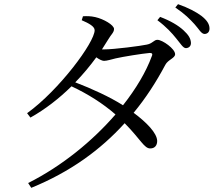

<svg xmlns="http://www.w3.org/2000/svg" viewBox="-20 -835 1040 921"><path d="M872 -604C887 -605 896 -614 896 -629C895 -650 885 -667 860 -690C835 -713 798 -735 748 -754L735 -738C778 -706 805 -676 825 -651C846 -626 858 -604 872 -604ZM962 -672C976 -673 985 -682 985 -698C985 -719 973 -738 946 -759C920 -778 885 -797 834 -815L821 -799C868 -767 890 -744 913 -719C935 -695 945 -672 962 -672ZM110 -292 126 -271C196 -310 263 -362 323 -421C402 -384 473 -339 534 -286C424 -159 278 -39 115 43L130 66C316 -10 461 -115 578 -244C655 -166 672 -122 701 -123C722 -123 734 -137 734 -159C733 -197 683 -248 621 -294C679 -364 729 -441 773 -524C786 -549 820 -556 820 -575C820 -601 759 -644 735 -644C718 -644 712 -626 684 -621C657 -615 528 -598 479 -598H469L498 -644C513 -670 527 -679 527 -696C527 -715 477 -744 437 -753C415 -758 396 -758 378 -757L372 -738C407 -723 434 -708 434 -690C434 -632 264 -403 110 -292ZM570 -330C507 -370 422 -409 341 -440C378 -478 412 -519 442 -560C456 -550 470 -543 479 -543C493 -543 514 -550 535 -555C570 -563 663 -578 698 -581C708 -581 714 -578 708 -565C681 -491 633 -410 570 -330Z"/></svg>

Font: Source Han Serif CN
Style: Regular
Weight: 400
Designer: Ryoko NISHIZUKA 西塚涼子 (kana & ideographs); Frank Grießhammer (Latin, Greek & Cyrillic); Wenlong ZHANG 张文龙 (bopomofo); San
Foundry: Adobe
Version: Version 2.003;hotconv 1.1.1;makeotfexe 2.6.0